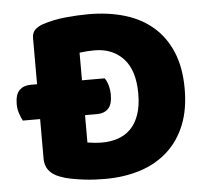

<svg xmlns="http://www.w3.org/2000/svg" viewBox="-48 -674 797 741"><g transform="rotate(-5 350.5 -303.5)"><path d="M330 16Q313 16 291 15Q269 14 245.5 11Q222 8 198.5 3.5Q175 -1 155 -9Q100 -30 100 -82V-236H33Q27 -247 21 -264.5Q15 -282 15 -301Q15 -339 31.5 -355Q48 -371 74 -371H100V-549Q100 -570 111.5 -581.5Q123 -593 143 -600Q186 -614 234 -618.5Q282 -623 320 -623Q398 -623 461.5 -604Q525 -585 570.5 -545.5Q616 -506 641 -446Q666 -386 666 -304Q666 -224 642 -164.5Q618 -105 573.5 -64.5Q529 -24 467 -4Q405 16 330 16ZM274 -130Q285 -128 301 -126.5Q317 -125 331 -125Q365 -125 393.5 -135Q422 -145 442.5 -166Q463 -187 474.5 -220.5Q486 -254 486 -301Q486 -391 444 -436.5Q402 -482 332 -482Q318 -482 303.5 -481Q289 -480 274 -478V-371H362Q370 -360 375 -342.5Q380 -325 380 -306Q380 -268 364 -252Q348 -236 321 -236H274Z"/></g></svg>

Font: Baloo Bhaina
Style: Regular
Weight: 400
Designer: Manish Minz, Shuchita Grover and Ek Type
Foundry: Ek Type
Version: Version 1.443;PS 1.000;hotconv 16.6.51;makeotf.lib2.5.65220;